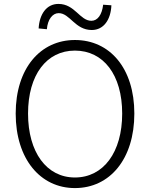

<svg xmlns="http://www.w3.org/2000/svg" viewBox="-20 -946 766 979"><path d="M362 13C540 13 665 -135 665 -367C665 -598 540 -742 362 -742C186 -742 60 -598 60 -367C60 -135 186 13 362 13ZM362 -41C218 -41 123 -169 123 -367C123 -565 218 -688 362 -688C507 -688 603 -565 603 -367C603 -169 507 -41 362 -41ZM448 -793C509 -793 545 -846 548 -919L506 -922C500 -871 478 -840 446 -840C387 -840 362 -926 278 -926C216 -926 181 -872 177 -801L219 -797C223 -847 248 -879 279 -879C337 -879 362 -793 448 -793Z"/></svg>

Font: Noto Sans Japanese Light
Style: Regular
Weight: 300
Designer: Ryoko NISHIZUKA (kana & ideographs); Paul D. Hunt (Latin, Greek & Cyrillic); Wenlong ZHANG (bopomofo); Sandoll Communica
Foundry: Adobe Systems Incorporated
Version: Version 1.000;PS 1;hotconv 1.0.78;makeotf.lib2.5.61930